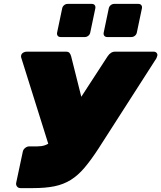

<svg xmlns="http://www.w3.org/2000/svg" viewBox="-20 -965 828 985"><path d="M85 0Q74 0 67.5 -8Q61 -16 63 -27L97 -187Q99 -198 109 -206Q119 -214 130 -214H171Q193 -214 209.5 -219.5Q226 -225 240 -236.5Q254 -248 266 -267L532 -676Q540 -688 549.5 -694Q559 -700 571 -700H768Q778 -700 783.5 -693.5Q789 -687 787 -679Q786 -674 783 -667.5Q780 -661 776 -656L486 -204Q447 -144 413.5 -104.5Q380 -65 343 -42Q306 -19 260 -9.5Q214 0 150 0ZM240 -188 89 -669Q88 -671 88 -673Q88 -675 88 -676Q88 -687 97 -693.5Q106 -700 119 -700H318Q331 -700 336.5 -693.5Q342 -687 345 -676L407 -429ZM530 -775Q520 -775 515 -781.5Q510 -788 512 -798L538 -922Q540 -932 548 -938.5Q556 -945 566 -945H690Q700 -945 705 -938.5Q710 -932 708 -922L682 -798Q680 -788 672 -781.5Q664 -775 654 -775ZM291 -775Q281 -775 276 -781.5Q271 -788 273 -798L299 -922Q301 -932 309 -938.5Q317 -945 327 -945H451Q461 -945 466 -938.5Q471 -932 469 -922L443 -798Q441 -788 433 -781.5Q425 -775 415 -775Z"/></svg>

Font: Rubik Light Black
Style: Italic
Weight: 900
Italic angle: -12°
Version: Version 2.104